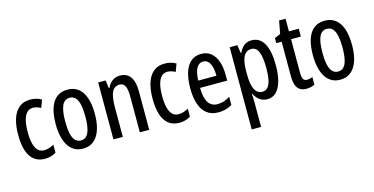

<svg xmlns="http://www.w3.org/2000/svg" viewBox="-85 -1088 3416 1756"><g transform="rotate(-15 1622.5 -210.0)"><path d="M225.6 9.8Q164.1 9.8 123.3 -21Q82.5 -51.8 62 -113Q41.5 -174.3 41.5 -266.1Q41.5 -353 62 -416.5Q82.5 -480 124 -514.4Q165.5 -548.8 228 -548.8Q261.2 -548.8 287.4 -541.7Q313.5 -534.7 336.4 -521.5L309.6 -448.7Q290 -459.5 271.2 -464.8Q252.4 -470.2 234.4 -470.2Q201.2 -470.2 178.5 -447.3Q155.8 -424.3 144 -379.2Q132.3 -334 132.3 -266.6Q132.3 -201.2 143.8 -157Q155.3 -112.8 178.2 -90.3Q201.2 -67.9 235.4 -67.9Q258.3 -67.9 282 -75Q305.7 -82 329.1 -95.7V-20Q307.1 -5.4 278.8 2.2Q250.5 9.8 225.6 9.8Z M769 -270Q769 -208.5 758.1 -157.2Q747.1 -106 724.4 -68.6Q701.7 -31.2 666.5 -10.7Q631.3 9.8 582.5 9.8Q536.6 9.8 502 -10.5Q467.3 -30.8 444.3 -67.9Q421.4 -105 409.9 -156.5Q398.4 -208 398.4 -270Q398.4 -357.4 418.2 -419.7Q438 -481.9 479 -515.4Q520 -548.8 584.5 -548.8Q643.1 -548.8 684.3 -517.1Q725.6 -485.4 747.3 -423.3Q769 -361.3 769 -270ZM488.8 -269.5Q488.8 -203.1 498.8 -158Q508.8 -112.8 530 -90.1Q551.3 -67.4 584.5 -67.4Q617.2 -67.4 637.9 -89.6Q658.7 -111.8 668.7 -157Q678.7 -202.1 678.7 -270Q678.7 -336.9 668.7 -381.8Q658.7 -426.8 637.9 -449.2Q617.2 -471.7 584 -471.7Q533.7 -471.7 511.2 -421.4Q488.8 -371.1 488.8 -269.5Z M1078.6 -548.8Q1143.6 -548.8 1177.5 -502.9Q1211.4 -457 1211.4 -364.3V0H1122.6V-343.8Q1122.6 -406.7 1106.9 -438.2Q1091.3 -469.7 1056.2 -469.7Q1006.3 -469.7 983.9 -424.6Q961.4 -379.4 961.4 -277.3V0H872.6V-539.1H943.4L953.1 -463.4H959Q970.2 -489.7 987.8 -508.8Q1005.4 -527.8 1028.3 -538.3Q1051.3 -548.8 1078.6 -548.8Z M1498.5 9.8Q1437 9.8 1396.2 -21Q1355.5 -51.8 1335 -113Q1314.5 -174.3 1314.5 -266.1Q1314.5 -353 1335 -416.5Q1355.5 -480 1397 -514.4Q1438.5 -548.8 1501 -548.8Q1534.2 -548.8 1560.3 -541.7Q1586.4 -534.7 1609.4 -521.5L1582.5 -448.7Q1563 -459.5 1544.2 -464.8Q1525.4 -470.2 1507.3 -470.2Q1474.1 -470.2 1451.4 -447.3Q1428.7 -424.3 1417 -379.2Q1405.3 -334 1405.3 -266.6Q1405.3 -201.2 1416.7 -157Q1428.2 -112.8 1451.2 -90.3Q1474.1 -67.9 1508.3 -67.9Q1531.2 -67.9 1554.9 -75Q1578.6 -82 1602.1 -95.7V-20Q1580.1 -5.4 1551.8 2.2Q1523.4 9.8 1498.5 9.8Z M1848.6 -547.9Q1904.8 -547.9 1942.1 -516.4Q1979.5 -484.9 1998 -430.9Q2016.6 -377 2016.6 -308.6V-250H1759.8Q1760.7 -157.2 1789.6 -111.1Q1818.4 -64.9 1877 -64.9Q1907.2 -64.9 1935.8 -73.7Q1964.4 -82.5 1995.6 -102.5V-24.9Q1966.3 -7.3 1934.3 1.2Q1902.3 9.8 1866.2 9.8Q1797.4 9.8 1754.4 -25.6Q1711.4 -61 1691.7 -123.5Q1671.9 -186 1671.9 -266.6Q1671.9 -356.9 1691.9 -419.7Q1711.9 -482.4 1751.2 -515.1Q1790.5 -547.9 1848.6 -547.9ZM1849.1 -476.1Q1809.6 -476.1 1786.9 -438Q1764.2 -399.9 1760.7 -318.8H1933.6Q1933.6 -362.3 1924.6 -398.2Q1915.5 -434.1 1896.7 -455.1Q1877.9 -476.1 1849.1 -476.1Z M2325.2 -548.8Q2402.3 -548.8 2442.6 -478.5Q2482.9 -408.2 2482.9 -270Q2482.9 -180.7 2464.8 -118.4Q2446.8 -56.2 2412.4 -23.2Q2377.9 9.8 2329.1 9.8Q2302.2 9.8 2279.1 -0.2Q2255.9 -10.3 2237.8 -29.3Q2219.7 -48.3 2207 -74.7H2203.1Q2204.6 -52.2 2205.6 -33Q2206.5 -13.7 2206.5 2.4V239.3H2117.7V-539.1H2189.9L2201.7 -461.9H2206.5Q2221.2 -492.2 2238.8 -511.5Q2256.3 -530.8 2277.8 -539.8Q2299.3 -548.8 2325.2 -548.8ZM2302.7 -472.7Q2270.5 -472.7 2249.3 -452.4Q2228 -432.1 2217.3 -390.9Q2206.5 -349.6 2206.5 -286.6V-260.3Q2206.5 -194.8 2217.3 -152.1Q2228 -109.4 2249.8 -88.6Q2271.5 -67.9 2303.2 -67.9Q2332.5 -67.9 2352.5 -89.4Q2372.6 -110.8 2382.3 -155.3Q2392.1 -199.7 2392.1 -269Q2392.1 -370.6 2371.3 -421.6Q2350.6 -472.7 2302.7 -472.7Z M2726.1 -68.4Q2738.8 -68.4 2751.7 -71.3Q2764.6 -74.2 2777.3 -80.1V-7.8Q2760.7 0.5 2741.2 5.1Q2721.7 9.8 2698.2 9.8Q2660.6 9.8 2636.5 -6.6Q2612.3 -22.9 2601.1 -55.9Q2589.8 -88.9 2589.8 -138.7V-464.8H2539.1V-512.7L2594.7 -536.6L2617.7 -658.7H2678.7V-539.1H2771.5V-464.8H2678.7V-146.5Q2678.7 -107.4 2688.7 -87.9Q2698.7 -68.4 2726.1 -68.4Z M3204.1 -270Q3204.1 -208.5 3193.1 -157.2Q3182.1 -106 3159.4 -68.6Q3136.7 -31.2 3101.6 -10.7Q3066.4 9.8 3017.6 9.8Q2971.7 9.8 2937 -10.5Q2902.3 -30.8 2879.4 -67.9Q2856.4 -105 2845 -156.5Q2833.5 -208 2833.5 -270Q2833.5 -357.4 2853.3 -419.7Q2873 -481.9 2914.1 -515.4Q2955.1 -548.8 3019.5 -548.8Q3078.1 -548.8 3119.4 -517.1Q3160.6 -485.4 3182.4 -423.3Q3204.1 -361.3 3204.1 -270ZM2923.8 -269.5Q2923.8 -203.1 2933.8 -158Q2943.8 -112.8 2965.1 -90.1Q2986.3 -67.4 3019.5 -67.4Q3052.2 -67.4 3073 -89.6Q3093.8 -111.8 3103.8 -157Q3113.8 -202.1 3113.8 -270Q3113.8 -336.9 3103.8 -381.8Q3093.8 -426.8 3073 -449.2Q3052.2 -471.7 3019 -471.7Q2968.8 -471.7 2946.3 -421.4Q2923.8 -371.1 2923.8 -269.5Z"/></g></svg>

Font: Open Sans Condensed Medium
Style: Regular
Weight: 500
Width: 3
Designer: Monotype Design Team
Foundry: Monotype Imaging Inc.
Version: Version 3.000